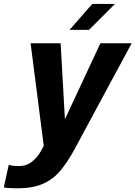

<svg xmlns="http://www.w3.org/2000/svg" viewBox="-89 -758 710 1007"><path d="M3.5 229.5Q-22 229.5 -43.5 228Q-65 226.5 -69 224.5L-43 106Q-37 109.5 -21.8 111.2Q-6.5 113 12 113Q49 113 77.8 90.8Q106.5 68.5 126 34L140.5 7L71.5 -531H229L251.5 -132.5L437.5 -531H601.5L301 26.5Q266.5 90 229 135.5Q191.5 181 138 205.2Q84.5 229.5 3.5 229.5ZM276 -601.5 395 -737.5H514L378 -601.5Z"/></svg>

Font: Epilogue
Style: Bold Italic
Weight: 700
Italic angle: -12°
Designer: Tyler Finck
Foundry: Etcetera Type Co
Version: Version 2.111; ttfautohint (v1.8.3)